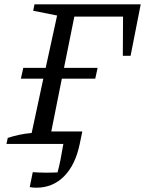

<svg xmlns="http://www.w3.org/2000/svg" viewBox="-20 -668 673 891"><path d="M149 203Q129 203 118 200L132 131Q193 135 247 132Q254 107 260.5 74.5Q267 42 274 0H10L16 -28Q40 -36 67.5 -42Q95 -48 127 -51L181 -303H77L88 -353H192L245 -596L134 -618L140 -648H633L586 -409H550L551 -591H325L277 -353H433L422 -303H267L218 -58H362L350 0Q330 97 277.5 150Q225 203 149 203Z"/></svg>

Font: Piazzolla
Style: Italic
Weight: 400
Italic angle: -11.3°
Designer: Juan Pablo del Peral
Foundry: Huerta Tipografica
Version: Version 1.330